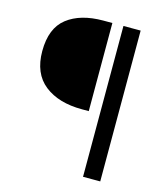

<svg xmlns="http://www.w3.org/2000/svg" viewBox="-110 -740 780 905"><g transform="rotate(15 280.0 -288.0)"><path d="M41 -443Q41 -555 106 -605.5Q171 -656 282 -656H326V-226H293Q178 -226 109.5 -280Q41 -334 41 -443ZM380 80V-656H464V80Z"/></g></svg>

Font: RibengUni
Style: Regular
Weight: 400
Designer: (1) Dr. Andrew Glass (Senior Program Manager at Microsoft Corporation)
(2) Bivuti Chakma (Chakma Font Designer & Keyboar
Foundry: Bivuti Chakma
Version: Version 2.2022; Updated on: 03 June 2022; Friday